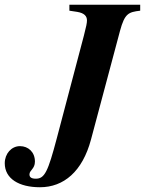

<svg xmlns="http://www.w3.org/2000/svg" viewBox="-66 -689 610 808"><path d="M524 -669H226V-644L259 -639C289 -634 300 -621 300 -603C300 -592 297 -578 287 -539L173 -107C136 33 122 63 85 63C66 63 58 57 58 45C58 27 81 22 81 -9C81 -49 53 -74 18 -74C-18 -74 -46 -42 -46 -2C-46 63 14 99 102 99C202 99 281 33 317 -102L439 -559C459 -633 475 -638 524 -644Z"/></svg>

Font: XITS
Style: Bold Italic
Weight: 700
Italic angle: -16.33°
Designer: MicroPress Inc., with final additions and corrections provided by Coen Hoffman, Elsevier (retired)
Version: Version 1.302